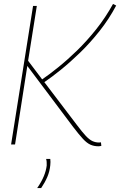

<svg xmlns="http://www.w3.org/2000/svg" viewBox="-20 -730 607 970"><path d="M36 0 147 -700H166L122 -423L193 -329Q228 -353 273.5 -389.5Q319 -426 368.5 -474Q418 -522 465.5 -581.5Q513 -641 551 -710L567 -702Q531 -634 483.5 -574Q436 -514 385.5 -465Q335 -416 288 -378Q241 -340 204 -315L369 -98Q396 -62 414 -43Q432 -24 447.5 -17Q463 -10 480 -10Q483 -10 485.5 -10.5Q488 -11 490 -11L492 7Q488 8 484 8.5Q480 9 477 9Q455 9 437 1Q419 -7 399 -28.5Q379 -50 350 -88L118 -397L56 0ZM213 73H234Q236 88 234 105Q231 136 219 164Q207 192 188 220H168Q190 188 201.5 160Q213 132 216 106Q217 86 213 73Z"/></svg>

Font: Georama Thin
Style: Italic
Weight: 100
Italic angle: -9°
Designer: Jean-Baptiste Levee
Foundry: Production Type
Version: Version 1.000